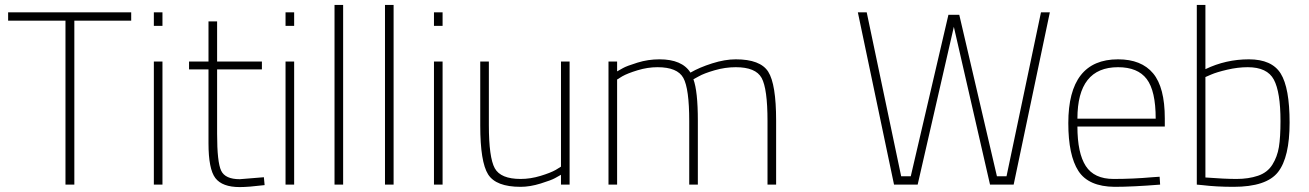

<svg xmlns="http://www.w3.org/2000/svg" viewBox="-20 -750 5318 780"><path d="M13 -666V-700H513V-666H282V0H246V-666Z M605 0V-500H640V0ZM605 -645V-700H640V-645Z M1044 -468H862V-206Q862 -91 878.5 -56.5Q895 -22 954 -22L1052 -30L1055 2Q989 10 954 10Q883 10 855 -26.5Q827 -63 827 -168V-468H748V-500H827V-663H862V-500H1044Z M1140 0V-500H1175V0ZM1140 -645V-700H1175V-645Z M1339 0V-730H1374V0Z M1544 0V-730H1579V0Z M1743 0V-500H1778V0ZM1743 -645V-700H1778V-645Z M2259 -500H2294V0H2259V-40Q2250 -35 2235 -26.5Q2220 -18 2176.5 -4.5Q2133 9 2095 9Q1995 9 1963 -41.5Q1931 -92 1931 -240V-500H1966V-242Q1966 -110 1990 -66.5Q2014 -23 2095 -23Q2135 -23 2176 -35.5Q2217 -48 2238 -60L2259 -73Z M2487 0H2452V-500H2487V-460Q2496 -465 2511 -473.5Q2526 -482 2569.5 -495.5Q2613 -509 2659 -509Q2751 -509 2785 -455Q2821 -476 2873 -492.5Q2925 -509 2969 -509Q3069 -509 3101 -458.5Q3133 -408 3133 -260V0H3098V-258Q3098 -390 3074 -433.5Q3050 -477 2969 -477Q2926 -477 2883 -464.5Q2840 -452 2819 -440L2797 -428Q2815 -379 2815 -260V0H2780V-258Q2780 -390 2756 -433.5Q2732 -477 2651 -477Q2611 -477 2570 -464.5Q2529 -452 2508 -440L2487 -427Z M3465 -700H3501L3641 -34H3680L3833 -690H3877L4030 -34H4069L4209 -700H4245L4098 0H4002L3855 -641L3708 0H3612Z M4661 -30 4691 -32 4693 0Q4581 9 4508 9Q4402 8 4361 -55.5Q4320 -119 4320 -250Q4320 -509 4522 -509Q4617 -509 4664.5 -452Q4712 -395 4712 -269V-236H4357Q4357 -128 4391 -75.5Q4425 -23 4504 -23Q4583 -23 4661 -30ZM4357 -268H4675Q4675 -381 4638.5 -429Q4602 -477 4522 -477Q4357 -477 4357 -268Z M4877 -469Q4960 -509 5053.5 -509Q5147 -509 5183 -451Q5219 -393 5219 -252Q5219 -111 5172 -51Q5125 9 4991 9Q4921 9 4864 2L4842 0V-730H4877ZM4877 -29Q4955 -23 5003.5 -23Q5052 -23 5090.5 -36Q5129 -49 5149 -81Q5169 -113 5175.5 -152.5Q5182 -192 5182 -258Q5182 -376 5155 -426.5Q5128 -477 5049 -477Q5009 -477 4966 -467Q4923 -457 4900 -447L4877 -437Z"/></svg>

Font: Titillium Web
Style: Thin
Weight: 200
Version: Version 1.001;PS 57.000;hotconv 1.0.70;makeotf.lib2.5.55311